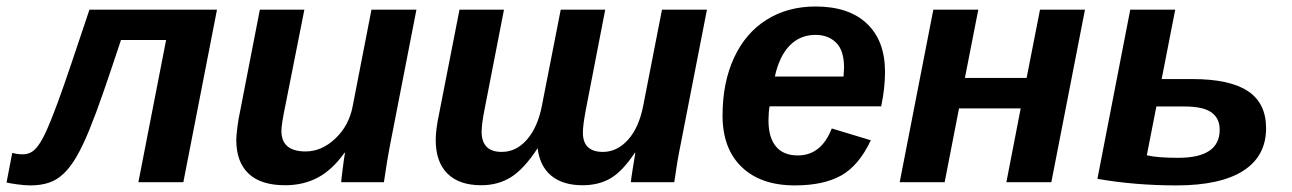

<svg xmlns="http://www.w3.org/2000/svg" viewBox="-60 -558 3956 588"><path d="M363.8 0 448.7 -435.5H310.5Q280.8 -345.7 257.3 -277.8Q233.9 -210 213.6 -160.4Q193.4 -110.8 174.3 -78.1Q155.3 -45.4 134.5 -25.9Q113.8 -6.3 89.1 1.7Q64.5 9.8 32.7 9.8Q14.2 9.8 -9.3 6.3Q-32.7 2.9 -40 1L-22.5 -89.8Q-6.3 -85.4 9.3 -85.4Q23.4 -85.4 35.2 -91.6Q46.9 -97.7 58.8 -114.7Q70.8 -131.8 84.5 -162.6Q98.1 -193.4 116.2 -242.4Q134.3 -291.5 158 -361.8Q181.6 -432.1 213.9 -528.3H604.5L501.5 0Z M872.1 -528.3 814.5 -237.8Q801.8 -177.7 801.8 -157.2Q801.8 -94.2 876 -94.2Q925.3 -94.2 967 -133.8Q1008.8 -173.3 1020 -232.4L1077.6 -528.3H1215.3L1134.3 -112.8Q1126.5 -74.2 1115.7 0H984.9Q984.9 -4.4 989.5 -41Q994.1 -77.6 996.6 -90.3H995.1Q958 -38.1 913.8 -14.4Q869.6 9.3 813 9.3Q738.8 9.3 701.2 -26.4Q663.6 -62 663.6 -129.4Q663.6 -141.6 667 -168.7Q670.4 -195.8 673.8 -209.5L735.8 -528.3Z M1476.6 -92.8Q1521 -92.8 1553.7 -130.4Q1586.4 -168 1599.1 -231.9L1657.2 -528.3H1793.5L1733.4 -218.3Q1725.1 -173.8 1725.1 -151.9Q1725.1 -92.8 1786.6 -92.8Q1829.6 -92.8 1863 -129.6Q1896.5 -166.5 1909.7 -233.4L1967.3 -528.3H2105L2023.9 -112.8Q2014.2 -66.4 2004.9 0H1872.1Q1872.1 -5.4 1877.2 -37.8Q1882.3 -70.3 1885.7 -90.3H1884.3Q1846.7 -33.7 1810.3 -12.2Q1773.9 9.3 1724.1 9.3Q1663.6 9.3 1628.4 -19.8Q1593.3 -48.8 1586.4 -104Q1544.9 -40.5 1505.1 -15.6Q1465.3 9.3 1413.6 9.3Q1346.2 9.3 1310.3 -26.4Q1274.4 -62 1274.4 -129.4Q1274.4 -160.6 1284.7 -209.5L1347.2 -528.3H1483.4L1423.8 -222.2Q1415 -178.2 1415 -154.3V-151.9Q1416.5 -92.8 1476.6 -92.8Z M2296.9 -232.4Q2293.5 -213.9 2293.5 -189Q2293.5 -137.2 2316.2 -109.6Q2338.9 -82 2383.3 -82Q2455.1 -82 2487.3 -164.6L2606.9 -128.4Q2570.3 -50.8 2516.1 -20.5Q2461.9 9.8 2374 9.8Q2270 9.8 2211.4 -46.6Q2152.8 -103 2152.8 -204.1Q2152.8 -305.2 2188 -381.1Q2223.1 -457 2287.8 -497.6Q2352.5 -538.1 2437.5 -538.1Q2539.6 -538.1 2595 -485.6Q2650.4 -433.1 2650.4 -337.4Q2650.4 -289.1 2638.7 -232.4ZM2523.4 -323.7 2524.9 -351.1Q2524.9 -403.3 2500.7 -427.2Q2476.6 -451.2 2437.5 -451.2Q2390.6 -451.2 2358.6 -418.7Q2326.7 -386.2 2313 -323.7Z M2936 -528.3 2895 -319.3H3084L3125 -528.3H3262.7L3159.7 0H3022L3065.9 -226.1H2877L2833 0H2695.3L2798.3 -528.3Z M3539.1 -528.3 3497.6 -315.9H3590.8Q3706.5 -315.9 3762 -278.8Q3817.4 -241.7 3817.4 -165.5Q3817.4 -79.6 3747.3 -34.9Q3677.2 9.8 3543 9.8Q3416 9.8 3300.8 -10.3L3401.4 -528.3ZM3452.1 -82.5Q3483.4 -74.7 3548.3 -74.7Q3675.3 -74.7 3675.3 -160.6Q3675.3 -195.8 3649.9 -213.9Q3624.5 -231.9 3567.4 -231.9H3481.4Z"/></svg>

Font: Liberation Sans
Style: Bold Italic
Weight: 700
Italic angle: -12°
Designer: Steve Matteson
Foundry: Ascender Corporation
Version: Version 2.1.5